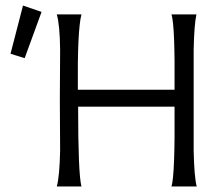

<svg xmlns="http://www.w3.org/2000/svg" viewBox="-20 -673 793 693"><path d="M690 0H599Q612 -43 610 -288H262Q262 -46 274 0H185Q195 -36 197 -128L196 -312L197 -494Q196 -583 185 -621H274Q259 -564 261 -349H610Q612 -579 599 -621H689Q681 -586 679 -494V-310V-129Q681 -34 690 0ZM63 -653 130 -630 69 -463 18 -479Z"/></svg>

Font: GFS Neohellenic Rg
Style: Regular
Weight: 400
Designer: Takis Katsoulidis and George D. Matthiopoulos
Foundry: Takis Katsoulidis and George D. Matthiopoulos
Version: Version 1.0